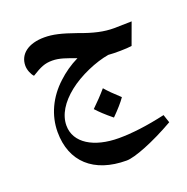

<svg xmlns="http://www.w3.org/2000/svg" viewBox="-125 -662 905 931"><g transform="rotate(-20 327.5 -196.0)"><path d="M373 153C415 153 520 112 630 49L616 7C523 28 443 38 375 38C247 38 156 -16 156 -106C156 -162 190 -216 249 -263C308 -310 397 -348 464 -359C497 -356 559 -357 585 -361L626 -473L535 -471C484 -471 433 -482 361 -509C287 -535 245 -545 201 -545C119 -545 68 -507 68 -447C68 -425 79 -399 91 -387C138 -416 160 -426 199 -426C236 -426 272 -412 318 -395C277 -375 242 -350 212 -322C143 -259 105 -177 105 -91C105 62 204 153 373 153ZM386 -64C417 -95 441 -122 456 -144C425 -172 401 -196 384 -216C360 -188 335 -162 308 -136C325 -117 350 -93 386 -64Z"/></g></svg>

Font: Noto Naskh Arabic UI
Style: Bold
Weight: 700
Designer: Monotype Design Team, David Williams, Mohamad Dakak and Nizar Qandah
Foundry: Monotype Imaging Inc.
Version: Version 2.016